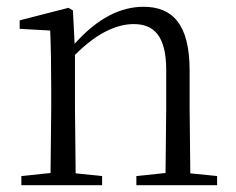

<svg xmlns="http://www.w3.org/2000/svg" viewBox="-20 -546 695 566"><path d="M467 0H620V-27L541 -35L539 -227V-338C539 -474 489 -526 403 -526C337 -526 269 -494 200 -417L195 -515L182 -523L38 -486V-461L128 -456C130 -406 131 -353 131 -285V-227L129 -36L43 -27V0H281V-27L203 -35L201 -227V-384C271 -455 331 -475 374 -475C434 -475 470 -440 470 -339V-227L468 -36L382 -27V0Z"/></svg>

Font: Noto Serif HK Light
Style: Regular
Weight: 300
Designer: Ryoko NISHIZUKA 西塚涼子 (kana & ideographs); Frank Grießhammer (Latin, Greek & Cyrillic); Wenlong ZHANG 张文龙 (bopomofo); San
Foundry: Adobe
Version: Version 2.001;hotconv 1.1.0;makeotfexe 2.6.0